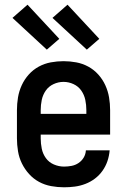

<svg xmlns="http://www.w3.org/2000/svg" viewBox="-20 -788 540 816"><path d="M252 8Q225 8 197.5 3Q170 -2 146 -15Q122 -28 103.5 -48.5Q85 -69 73 -93.5Q61 -118 56.5 -145.5Q52 -173 52 -200V-320Q52 -347 56.5 -374Q61 -401 72.5 -426Q84 -451 102.5 -471.5Q121 -492 145 -505Q169 -518 196 -523Q223 -528 250 -528Q277 -528 304 -523Q331 -518 355 -505Q379 -492 397.5 -471.5Q416 -451 427.5 -426Q439 -401 443.5 -374Q448 -347 448 -320V-216H153V-200Q153 -178 157.5 -156Q162 -134 175 -116Q188 -98 209 -89Q230 -80 252 -80Q268 -80 284 -83Q300 -86 313.5 -95Q327 -104 335.5 -118Q344 -132 345 -149H446Q444 -125 436.5 -103Q429 -81 415.5 -62Q402 -43 383.5 -29Q365 -15 343 -6.5Q321 2 298 5Q275 8 252 8ZM347 -304V-320Q347 -342 342.5 -363.5Q338 -385 325.5 -403Q313 -421 292.5 -430.5Q272 -440 250 -440Q228 -440 207.5 -430.5Q187 -421 174.5 -403Q162 -385 157.5 -363.5Q153 -342 153 -320V-304ZM349 -577 203 -712 267 -768 402 -623ZM179 -577 33 -712 97 -768 232 -623Z"/></svg>

Font: Iosevka Curly Semibold
Style: Regular
Weight: 600
Monospace: yes
Designer: Belleve Invis
Foundry: Belleve Invis
Version: Version 22.1.2; ttfautohint (v1.8.4)